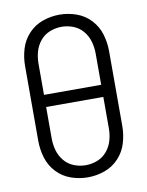

<svg xmlns="http://www.w3.org/2000/svg" viewBox="-85 -804 669 873"><g transform="rotate(-10 250.0 -367.5)"><path d="M250 8Q210 8 172 -5.5Q134 -19 106.5 -48.5Q79 -78 67.5 -116.5Q56 -155 56 -195V-540Q56 -580 67.5 -618.5Q79 -657 106.5 -686.5Q134 -716 172 -729.5Q210 -743 250 -743Q290 -743 328 -729.5Q366 -716 393.5 -686.5Q421 -657 432.5 -618.5Q444 -580 444 -540V-195Q444 -155 432.5 -116.5Q421 -78 393.5 -48.5Q366 -19 328 -5.5Q290 8 250 8ZM250 -48Q278 -48 304.5 -58.5Q331 -69 349 -91Q367 -113 374.5 -140Q382 -167 382 -195V-340H118V-195Q118 -167 125.5 -140Q133 -113 151 -91Q169 -69 195.5 -58.5Q222 -48 250 -48ZM118 -396H382V-540Q382 -568 374.5 -595Q367 -622 349 -644Q331 -666 304.5 -676.5Q278 -687 250 -687Q222 -687 195.5 -676.5Q169 -666 151 -644Q133 -622 125.5 -595Q118 -568 118 -540Z"/></g></svg>

Font: Iosevka SS01 Light
Style: Regular
Weight: 300
Monospace: yes
Designer: Belleve Invis
Foundry: Belleve Invis
Version: 2.3.3; ttfautohint (v1.8.3)